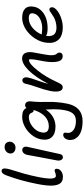

<svg xmlns="http://www.w3.org/2000/svg" viewBox="658 -1458 1059 2415"><g transform="rotate(-90 1187.5 -250.5)"><path d="M172.9 11.2Q154.3 11.2 139.9 8.3Q125.5 5.4 110.6 -3.4Q95.7 -12.2 85.7 -27.1Q75.7 -42 68.6 -66.9Q61.5 -91.8 60.3 -125.7Q59.1 -159.7 64.5 -208.3Q69.8 -256.8 82 -316.9Q106 -435.5 130.1 -520Q154.3 -604.5 186 -691.9Q200.2 -729.5 213.4 -744.6Q226.6 -759.8 244.1 -759.8Q287.6 -759.8 272 -686Q266.6 -658.2 250.2 -607.7Q233.9 -557.1 210.9 -476.3Q188 -395.5 168 -296.9Q124.5 -77.1 182.1 -77.1Q202.6 -77.1 221.9 -85Q241.2 -92.8 249 -92.8Q277.8 -92.8 271 -55.2Q266.1 -26.9 237.1 -7.8Q208 11.2 172.9 11.2Z M537.1 -585Q500.5 -585 479.7 -607.4Q459 -629.9 465.8 -662.1Q470.7 -688.5 493.4 -705.3Q516.1 -722.2 544.9 -722.2Q582 -722.2 599.6 -697.8Q617.2 -673.3 610.8 -641.1Q606.4 -619.6 587.2 -602.3Q567.9 -585 537.1 -585ZM418 11.2Q395 11.2 383.1 -11Q371.1 -33.2 377 -62Q399.9 -179.2 419.7 -289.6Q439.5 -399.9 447.8 -441.9Q453.1 -466.8 470 -483.4Q486.8 -500 507.8 -500Q529.8 -500 541.7 -483.9Q553.7 -467.8 548.8 -439Q541.5 -402.8 503.4 -235.4Q465.3 -67.9 457 -25.9Q454.1 -8.3 443.8 1.5Q433.6 11.2 418 11.2Z M869.6 258.8Q833 258.8 801.3 253.9Q769.5 249 746.1 240.7Q722.7 232.4 703.4 220.7Q684.1 209 671.9 195.3Q659.7 181.6 650.6 166.5Q641.6 151.4 638.4 136Q635.3 120.6 634.3 105.2Q633.3 89.8 637.2 76.2Q641.6 50.8 659.4 33Q677.2 15.1 698.2 15.1Q731.9 15.1 725.6 50.8Q713.4 106.4 754.6 140.6Q795.9 174.8 873.5 174.8Q931.6 174.8 962.9 141.8Q994.1 108.9 1007.3 42Q1013.2 12.7 1016.4 -13.7Q1019.5 -40 1020 -70.1Q1020.5 -100.1 1020.5 -113.5Q1020.5 -127 1018.6 -163.3Q1016.6 -199.7 1016.6 -205.1Q976.6 -143.1 920.9 -112.5Q865.2 -82 802.2 -82Q710.9 -82 668.2 -130.4Q625.5 -178.7 642.6 -266.1Q655.3 -328.6 699.2 -383.1Q743.2 -437.5 804 -469.2Q864.7 -501 925.3 -501Q1016.6 -501 1036.6 -445.8Q1048.3 -463.9 1072.3 -463.9Q1100.1 -463.9 1111.8 -442.1Q1123.5 -420.4 1119.6 -389.2Q1113.3 -334.5 1112.3 -275.4Q1111.3 -216.3 1113 -173.8Q1114.7 -131.3 1109.9 -67.6Q1105 -3.9 1091.3 64.9Q1052.2 258.8 869.6 258.8ZM730.5 -261.2Q710 -166 807.6 -166Q874.5 -166 928 -212.4Q981.4 -258.8 1012.2 -357.9Q1010.3 -356.9 1005.4 -356.9Q994.6 -356.9 988.3 -363Q981.9 -369.1 978.3 -377.9Q974.6 -386.7 969.5 -395.8Q964.4 -404.8 952.6 -410.9Q940.9 -417 922.4 -417Q858.4 -417 800.5 -369.4Q742.7 -321.8 730.5 -261.2Z M1688.5 8.8Q1653.3 8.8 1634.8 -19.8Q1616.2 -48.3 1614.3 -111.8Q1612.3 -175.3 1633.3 -275.9Q1655.3 -384.3 1647.5 -414.1Q1646 -414.1 1642.6 -414.6Q1639.2 -415 1637.2 -415Q1595.2 -415 1512 -311.5Q1428.7 -208 1363.3 -64Q1344.2 -20 1330.3 -5.6Q1316.4 8.8 1295.4 8.8Q1258.8 8.8 1247.8 -36.1Q1236.8 -81.1 1251.5 -150.9Q1265.6 -221.2 1298.1 -311.5Q1330.6 -401.9 1342.3 -460.9Q1346.2 -478.5 1357.7 -488.8Q1369.1 -499 1385.3 -499Q1404.3 -499 1415.8 -480.2Q1427.2 -461.4 1419.4 -425.8Q1413.1 -390.6 1384 -312.7Q1355 -234.9 1340.3 -171.9Q1421.9 -330.1 1506.3 -416Q1590.8 -502 1659.2 -502Q1710 -502 1729 -460.9Q1748 -419.9 1733.4 -348.1Q1705.1 -201.2 1701.2 -158.7Q1695.8 -90.3 1719.2 -64.9Q1737.8 -46.4 1732.4 -22Q1729.5 -7.8 1718 0.5Q1706.5 8.8 1688.5 8.8Z M2052.2 9.8Q2003.4 9.8 1966.3 -1.7Q1929.2 -13.2 1906.2 -33.7Q1883.3 -54.2 1869.9 -83Q1856.4 -111.8 1855.7 -147Q1855 -182.1 1861.8 -222.2Q1869.6 -261.7 1889.4 -301.8Q1909.2 -341.8 1938.7 -377.4Q1968.3 -413.1 2003.9 -440.7Q2039.6 -468.3 2083.3 -484.6Q2127 -501 2170.9 -501Q2251.5 -501 2287.8 -462.9Q2324.2 -424.8 2310.1 -351.1Q2299.8 -298.3 2260.3 -259Q2220.7 -219.7 2164.1 -200.4Q2107.4 -181.2 2041 -181.2Q1969.7 -181.2 1944.8 -201.2Q1938.5 -174.8 1941.7 -150.9Q1944.8 -127 1955.1 -108.9Q1965.3 -90.8 1988.5 -80.3Q2011.7 -69.8 2044.9 -69.8Q2083.5 -69.8 2117.9 -79.1Q2152.3 -88.4 2175.3 -101.3Q2198.2 -114.3 2216.8 -127.4Q2235.4 -140.6 2249.8 -149.9Q2264.2 -159.2 2273.9 -159.2Q2291 -159.2 2298.8 -146.2Q2306.6 -133.3 2302.2 -113.8Q2297.9 -93.8 2274.9 -72Q2252 -50.3 2218 -32.2Q2184.1 -14.2 2139.6 -2.2Q2095.2 9.8 2052.2 9.8ZM1962.9 -255.9Q1967.3 -255.9 1989.7 -252.4Q2012.2 -249 2036.1 -249Q2110.4 -249 2162.8 -279.1Q2215.3 -309.1 2226.1 -357.9Q2231.9 -388.7 2218 -403.3Q2204.1 -418 2166 -418Q2103 -418 2046.6 -372.1Q1990.2 -326.2 1960.9 -255.9Z"/></g></svg>

Font: Shantell Sans Normal
Style: Italic
Weight: 400
Italic angle: -11.31°
Designer: Stephen Nixon, Anya Danilova, Shantell Martin
Foundry: Arrow Type
Version: Version 1.006;[559af2be0]